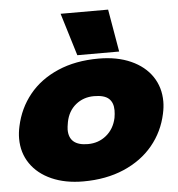

<svg xmlns="http://www.w3.org/2000/svg" viewBox="-51 -746 750 809"><g transform="rotate(-5 323.5 -341.0)"><path d="M235 -697H436L467 -517H290ZM15 -188Q15 -213 21 -240Q37 -315 83.5 -372.5Q130 -430 205 -462.5Q280 -495 378 -495Q456 -495 514 -469Q572 -443 603 -397Q634 -351 634 -291Q634 -267 628 -240Q612 -165 564.5 -107.5Q517 -50 441.5 -17.5Q366 15 269 15Q193 15 135.5 -10.5Q78 -36 46.5 -82Q15 -128 15 -188ZM423 -240Q426 -257 426 -272Q426 -305 407 -322Q388 -339 345 -339Q300 -339 267.5 -312.5Q235 -286 226 -240Q222 -218 222 -208Q222 -140 302 -140Q347 -140 380 -167Q413 -194 423 -240Z"/></g></svg>

Font: Prompt ExtraBold
Style: Italic
Weight: 800
Italic angle: -12°
Designer: Katatrad Team
Foundry: CadsonDemak
Version: Version 1.001